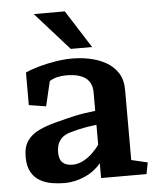

<svg xmlns="http://www.w3.org/2000/svg" viewBox="-54 -796 707 851"><g transform="rotate(-5 300.0 -371.0)"><path d="M147 -338 71 -350V-495Q97 -507 133 -517Q169 -527 207.5 -533Q246 -539 280 -539Q319 -539 358 -531Q397 -523 430 -504.5Q463 -486 482.5 -455.5Q502 -425 502 -380V-68L574 -51L564 0H362V-66Q332 -30 288 -11Q244 8 200 8Q173 8 144.5 3.5Q116 -1 91.5 -14.5Q67 -28 52 -54Q37 -80 37 -123Q37 -167 55.5 -193.5Q74 -220 107 -236Q140 -252 183 -263Q232 -276 270 -284.5Q308 -293 362 -299V-381Q362 -467 248 -467Q227 -467 207.5 -462.5Q188 -458 173 -448ZM182 -131Q182 -99 197 -84.5Q212 -70 242 -70Q266 -70 289 -82Q312 -94 331 -112.5Q350 -131 362 -148V-237Q330 -233 305.5 -228.5Q281 -224 249 -215Q218 -207 203.5 -191Q189 -175 185.5 -158.5Q182 -142 182 -131ZM128 -750H266L373 -582H278Z"/></g></svg>

Font: Brawler
Style: Bold
Weight: 700
Designer: Oleg Frolov, Haley Fiege
Foundry: Oleg Frolov, Haley Fiege
Version: Version 1.101; ttfautohint (v1.8.3)